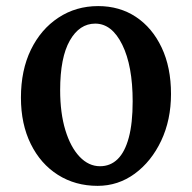

<svg xmlns="http://www.w3.org/2000/svg" viewBox="-20 -602 631 631"><path d="M300.8 8.8Q227.5 8.8 170.4 -27.3Q113.3 -63.5 81.1 -128.9Q48.8 -194.3 48.8 -281.2Q48.8 -371.1 81.5 -438.5Q114.3 -505.9 171.9 -543.9Q229.5 -582 302.7 -582Q373 -582 426.8 -546.4Q480.5 -510.7 511.2 -445.8Q542 -380.9 542 -293Q542 -208 509.8 -139.6Q477.5 -71.3 422.9 -31.2Q368.2 8.8 300.8 8.8ZM308.6 -55.7Q342.8 -55.7 366.7 -79.1Q390.6 -102.5 403.3 -149.9Q416 -197.3 416 -268.6Q416 -385.7 381.8 -455.1Q347.7 -524.4 293 -524.4Q241.2 -524.4 209.5 -468.8Q177.7 -413.1 177.7 -305.7Q177.7 -230.5 194.8 -174.3Q211.9 -118.2 241.7 -86.9Q271.5 -55.7 308.6 -55.7Z"/></svg>

Font: Crimson Pro SemiBold
Style: Regular
Weight: 600
Designer: Jacques Le Bailly
Foundry: Baron von Fonthausen
Version: Version 1.003